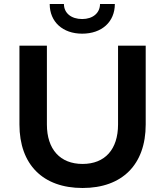

<svg xmlns="http://www.w3.org/2000/svg" viewBox="-20 -928 823 958"><path d="M707 -307V-700H569V-307C569 -183 504 -110 392 -110C280 -110 214 -183 214 -307V-700H77V-307C77 -107 194 10 392 10C590 10 707 -107 707 -307ZM553 -908H479C479 -863 443 -833 390 -833C335 -833 299 -863 299 -908H228C228 -819 293 -760 390 -760C488 -760 553 -819 553 -908Z"/></svg>

Font: Goli SemiBold
Style: Regular
Weight: 600
Designer: jaikishan Patel
Foundry: MagicType
Version: Version 1.000;Glyphs 3.2 (3242)